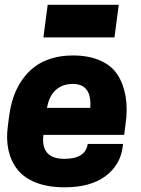

<svg xmlns="http://www.w3.org/2000/svg" viewBox="-20 -777 596 810"><path d="M163.1 -619.1 181.2 -756.8H481L462.9 -619.1ZM503.9 -208H163.1Q150.9 -106.9 252 -106.9Q340.8 -106.9 350.1 -169.9H499L497.1 -154.8Q486.8 -79.6 424.1 -33.2Q361.3 13.2 252 13.2Q183.1 13.2 132.8 -6.3Q82.5 -25.9 54.4 -60.8Q26.4 -95.7 15.9 -142.6Q5.4 -189.5 13.2 -246.1L18.1 -284.2Q23.9 -329.6 37.1 -368.2Q50.3 -406.7 72.8 -439.2Q95.2 -471.7 125.2 -494.6Q155.3 -517.6 196.5 -530.3Q237.8 -543 287.1 -543Q355 -543 403.1 -521.5Q451.2 -500 475.8 -461.9Q500.5 -423.8 509.8 -370.8Q519 -317.9 509.8 -254.9ZM287.1 -422.9Q243.7 -422.9 215.3 -397.5Q187 -372.1 178.2 -321.8H360.8Q368.2 -422.9 287.1 -422.9Z"/></svg>

Font: Cooper Hewitt
Style: Bold Italic
Weight: 712
Designer: Village Type and Design LLC
Foundry: Cooper Hewitt Smithsonian Design Museum
Version: 1.000